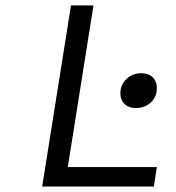

<svg xmlns="http://www.w3.org/2000/svg" viewBox="-20 -680 640 700"><path d="M133.8 0 238.8 -660.2H320.8L227.1 -70.8H551.8L541 0ZM475.1 -286.1Q449.7 -286.1 434.3 -300.8Q418.9 -315.4 418.9 -339.8Q418.9 -371.6 441.4 -392.3Q463.9 -413.1 495.1 -413.1Q521 -413.1 536.4 -398.4Q551.8 -383.8 551.8 -358.9Q551.8 -326.7 529.8 -306.4Q507.8 -286.1 475.1 -286.1Z"/></svg>

Font: Office Code Pro D Italic
Style: Regular
Weight: 400
Italic angle: -9°
Designer: Nathan Rutzky & Paul D. Hunt
Foundry: Adobe Systems Incorporated
Version: Version 1.004;PS 001.004;hotconv 1.0.70;makeotf.lib2.5.58329